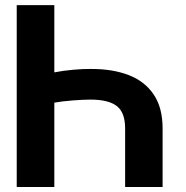

<svg xmlns="http://www.w3.org/2000/svg" viewBox="-20 -748 746 768"><path d="M630.4 0H480.5V-234.4Q480.5 -297.9 447.3 -323.7Q414.1 -349.6 341.8 -349.6Q314.5 -349.6 272.5 -346.4Q230.5 -343.3 197.3 -337.4V0H46.9V-727.5H197.3V-458.5Q230.5 -465.3 272.5 -469Q314.5 -472.7 341.8 -472.2Q429.7 -472.7 494.4 -447.8Q559.1 -422.9 594.7 -370.1Q630.4 -317.4 630.4 -234.4Z"/></svg>

Font: Inter Tight
Style: Bold
Weight: 700
Designer: Rasmus Andersson
Foundry: rsms
Version: Version 3.004; ttfautohint (v1.8.4.7-5d5b)